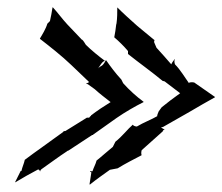

<svg xmlns="http://www.w3.org/2000/svg" viewBox="-20 -547 601 519"><path d="M21 -54C41 -66 62 -78 83 -89C85 -89 88 -86 88 -84H89C88 -86 92 -90 94 -91C117 -107 138 -123 161 -138L162 -139L165 -140L229 -182H231L232 -183C231 -183 233 -184 233 -184L295 -228C318 -244 346 -260 368 -271V-272C350 -285 329 -304 313 -322L308 -332C293 -348 278 -368 267 -384H266C264 -380 260 -373 256 -370C253 -368 247 -365 245 -362C250 -369 257 -382 263 -382V-383C247 -395 227 -411 212 -426C209 -431 206 -436 202 -440V-439C189 -452 175 -468 162 -481C148 -496 136 -513 123 -527H122C120 -515 118 -502 115 -490L108 -483C104 -469 94 -453 88 -443V-442C115 -421 147 -396 173 -371L219 -327L221 -325C218 -324 215 -321 213 -321V-320C214 -320 217 -320 218 -319L236 -306C249 -294 265 -282 279 -271C261 -260 243 -248 226 -235V-234C225 -234 221 -229 221 -229H215L157 -193C157 -193 154 -192 153 -193L152 -192C152 -192 150 -189 149 -189L95 -150C79 -139 62 -126 47 -115C45 -105 40 -95 38 -85H36C31 -74 25 -64 21 -55ZM223 -84C224 -83 226 -82 227 -81L222 -49L223 -48C240 -62 259 -75 277 -88C284 -89 291 -91 298 -92C319 -105 343 -117 362 -127L363 -128C361 -130 362 -138 363 -141L420 -192C420 -194 423 -197 425 -197L424 -198C421 -198 418 -201 415 -203C417 -203 419 -203 421 -204L493 -245C516 -259 540 -272 561 -284V-285C544 -297 524 -311 505 -324C501 -325 492 -325 491 -323V-322C480 -337 468 -358 453 -373C452 -376 450 -383 453 -387H452C450 -384 444 -377 443 -373C430 -388 417 -403 403 -418L397 -432C396 -433 397 -438 398 -439H397C383 -451 365 -465 351 -477C333 -493 313 -511 297 -527C297 -514 297 -498 295 -484L294 -480C293 -470 291 -457 289 -447V-446C301 -436 316 -421 326 -409V-402V-401C356 -377 390 -353 420 -328H421L425 -327C439 -316 454 -305 467 -295C450 -283 433 -270 417 -257L409 -246C408 -243 404 -235 405 -233C390 -224 368 -216 350 -205C346 -205 340 -207 339 -210C325 -198 310 -178 292 -164L285 -150C270 -138 255 -124 241 -113C239 -104 233 -94 230 -84H228C227 -84 225 -84 224 -85Z"/></svg>

Font: Charger Mayhem
Style: Obl
Weight: 400
Designer: Jasper
Foundry: Cannot Into Space Fonts
Version: Version 0.98